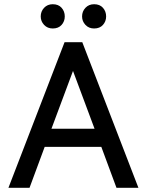

<svg xmlns="http://www.w3.org/2000/svg" viewBox="-20 -890 696 910"><path d="M20 0 286 -690H370L636 0H532L445 -235L503 -194H149L207 -235L120 0ZM209 -240 181 -280H471L443 -240L311 -594H341ZM173 -812Q173 -836 189 -853Q205 -870 230 -870Q257 -870 272 -853Q287 -836 287 -812Q287 -789 272 -772Q257 -755 230 -755Q205 -755 189 -772Q173 -789 173 -812ZM369 -812Q369 -836 385 -853Q401 -870 426 -870Q453 -870 468 -853Q483 -836 483 -812Q483 -789 468 -772Q453 -755 426 -755Q401 -755 385 -772Q369 -789 369 -812Z"/></svg>

Font: Radio Canada
Style: Regular
Weight: 400
Designer: Charles Daoud, Etienne Aubert Bonn, Alexandre Saumier Demers, Jacques Le Bailly
Foundry: Radio-Canada
Version: Version 2.104;gftools[0.9.28.dev5+ged2979d]